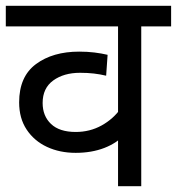

<svg xmlns="http://www.w3.org/2000/svg" viewBox="-20 -642 610 662"><path d="M570 -551H467V0H387V-198L414 -182Q384 -149 340 -132Q296 -115 241 -115Q186 -115 142 -135.5Q98 -156 72 -195Q46 -234 46 -289Q46 -378 104 -421Q162 -464 253 -464Q281 -464 305.5 -461Q330 -458 351 -453L346 -381Q325 -386 303.5 -388.5Q282 -391 256 -391Q200 -391 163.5 -364.5Q127 -338 127 -287Q127 -242 156 -214.5Q185 -187 241 -187Q290 -187 330.5 -209.5Q371 -232 397 -269L387 -220V-551H0V-622H570Z"/></svg>

Font: hindi25
Style: Book
Weight: 400
Designer: Jelle Bosma - Monotype Design Team
Foundry: Monotype Imaging Inc.
Version: Version 2.003